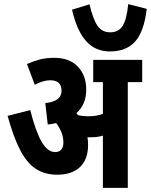

<svg xmlns="http://www.w3.org/2000/svg" viewBox="-20 -913 733 933"><path d="M408 -209Q408 -139 369 -101.5Q330 -64 257 -64Q200 -64 156.5 -91Q113 -118 79.5 -181Q46 -244 17 -350L127 -378Q153 -275 182 -224.5Q211 -174 248 -174Q268 -174 278 -186.5Q288 -199 288 -219Q288 -248 278 -271.5Q268 -295 253 -315Q233 -310 212 -308L200 -412Q279 -420 279 -472Q279 -523 224 -523Q208 -523 188.5 -517.5Q169 -512 149 -501L111 -602Q143 -616 173.5 -624Q204 -632 244 -632Q318 -632 358.5 -589Q399 -546 399 -478Q399 -440 386.5 -411.5Q374 -383 351 -363Q356 -358 360 -353Q383 -348 408 -348Q428 -348 445 -350.5Q462 -353 480 -360V-514H433V-622H671V-514H601V0H480V-254Q465 -249 449.5 -247.5Q434 -246 419 -246Q412 -246 405 -246Q408 -228 408 -209ZM693 -870Q680 -759 636.5 -711Q593 -663 514 -663Q444 -663 399 -712.5Q354 -762 330 -866L415 -892Q432 -819 454 -787.5Q476 -756 515 -756Q557 -756 576.5 -788Q596 -820 603 -893Z"/></svg>

Font: Noto Sans ExtraCondensed
Style: Bold
Weight: 700
Width: 2
Designer: Monotype Design Team
Foundry: Monotype Imaging Inc.
Version: Version 2.013; ttfautohint (v1.8.4.7-5d5b)